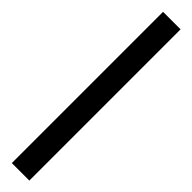

<svg xmlns="http://www.w3.org/2000/svg" viewBox="17 -137 465 465"><g transform="rotate(-45 250.0 96.0)"><path d="M509 126H-9V66H509Z"/></g></svg>

Font: Rosario
Style: Regular
Weight: 400
Designer: Hector Gatti
Foundry: Omnibus-Type
Version: Version 1.004